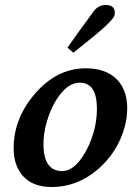

<svg xmlns="http://www.w3.org/2000/svg" viewBox="-20 -731 555 770"><path d="M187.5 19Q110.8 19 71.3 -25.9Q34.7 -67.9 34.7 -136.7Q34.7 -255.4 119.6 -354.5Q208 -457.5 325.2 -457Q405.8 -457 450.2 -411.1Q490.7 -367.7 490.2 -295.9Q490.2 -260.3 480 -221.7Q452.1 -121.1 374 -53.2Q290.5 19 187.5 19ZM299.8 -399.4Q254.9 -399.4 215.3 -344.7Q183.6 -299.8 167 -239.7Q154.3 -196.3 154.3 -153.3Q154.3 -44.9 229.5 -44.9Q271.5 -44.9 309.1 -99.6Q339.4 -144 356 -202.6Q368.7 -248.5 368.7 -294.4Q368.7 -399.4 299.8 -399.4ZM404.8 -710.9Q440.4 -710.9 440.4 -679.7Q440.4 -674.8 439 -669.4Q434.1 -650.4 366.7 -594.2Q333.5 -567.4 274.4 -519.5L250.5 -540Q287.1 -592.3 357.4 -688Q375.5 -710.9 404.8 -710.9Z"/></svg>

Font: Accordance
Style: Bold-Italic
Weight: 700
Italic angle: -11°
Version: Version 1.2 (build January 31, 2020) Miklal Software Solutio